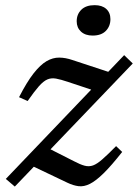

<svg xmlns="http://www.w3.org/2000/svg" viewBox="-20 -694 522 726"><path d="M2 -17.5 449.5 -485.5 482 -454 36 11.5ZM84.5 -312 52 -326.5Q81.5 -384 107 -416.5Q132.5 -449 156.2 -462.8Q180 -476.5 204 -476.2Q228 -476 254 -467L415 -414L358.5 -344L238 -384Q210 -393.5 191.8 -396.8Q173.5 -400 158.8 -393.5Q144 -387 127 -367.8Q110 -348.5 84.5 -312ZM235 -3 97.5 -68.5 161 -134.5 258.5 -85Q283 -72 299.8 -67.5Q316.5 -63 331.8 -68.5Q347 -74 367.2 -91.8Q387.5 -109.5 419 -141.5L442 -119.5Q401.5 -68 372 -39Q342.5 -10 320 1.2Q297.5 12.5 277.2 10Q257 7.5 235 -3ZM330 -559.5Q302.5 -559.5 286.2 -574.5Q270 -589.5 270 -613.5Q270 -640 287.5 -657.2Q305 -674.5 338 -674.5Q366 -674.5 381.8 -660.2Q397.5 -646 397.5 -621.5Q397.5 -595 380.2 -577.2Q363 -559.5 330 -559.5Z"/></svg>

Font: Newsreader 12pt
Style: Italic
Weight: 400
Italic angle: -17°
Version: Version 1.003